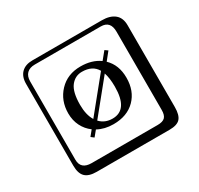

<svg xmlns="http://www.w3.org/2000/svg" viewBox="-195 -992 1490 1441"><g transform="rotate(-30 550.0 -271.0)"><path d="M363.8 -19 338.9 -38.1 376 -83.5Q332 -115.7 307.6 -164.8Q283.2 -213.9 283.2 -273.9Q283.2 -384.8 354 -459.5Q424.8 -534.2 538.1 -534.2Q636.7 -534.2 703.1 -486.3L755.9 -550.8L780.8 -533.2L727.1 -466.3Q796.4 -399.4 795.9 -288.1Q795.9 -174.3 726.6 -104.2Q657.2 -34.2 538.1 -34.2Q462.4 -34.2 402.8 -66.4ZM527.8 -494.1Q467.8 -494.1 429.9 -445.1Q392.1 -396 392.1 -286.1Q392.1 -198.7 425.3 -144.5L656.2 -428.7Q618.7 -494.1 527.8 -494.1ZM249 -717.8Q204.1 -717.8 179.9 -693.8Q155.8 -669.9 155.8 -625V53.2Q155.8 136.2 249 136.2H820.8Q865.7 136.2 884.8 117.2Q903.8 98.1 903.8 53.2V-625Q903.8 -717.8 820.8 -717.8ZM1000 84Q1000 152.8 973.4 182.4Q946.8 211.9 880.9 211.9H249Q181.2 211.9 150.6 181.4Q120.1 150.9 120.1 84V-625Q120.1 -687 154.1 -720.5Q188 -753.9 249 -753.9H851.1Q920.9 -753.9 960.4 -721.9Q1000 -689.9 1000 -625ZM670.4 -397 444.8 -119.1Q486.8 -74.2 553.2 -74.2Q687 -74.2 687 -273.9Q687 -349.1 670.4 -397Z"/></g></svg>

Font: Linux Biolinum Keyboard
Style: Regular
Weight: 700
Designer: Philipp H. Poll
Foundry: Philipp H. Poll
Version: Version 0.6.1 ; ttfautohint (v0.9)